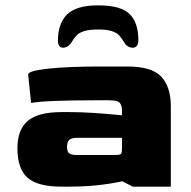

<svg xmlns="http://www.w3.org/2000/svg" viewBox="-20 -696 712 716"><path d="M45 -143Q45 -213 84 -245.5Q123 -278 209 -278H240Q317 -278 435 -266V-282Q435 -302 427 -312Q419 -322 387 -322H337Q148 -322 96 -312L85 -418Q85 -432 160 -440Q235 -448 355 -448H455Q547 -448 582 -409.5Q617 -371 617 -300V0H475L436 -20Q345 0 239 0H209Q121 0 83 -33Q45 -66 45 -143ZM405 -118Q421 -118 426.5 -119.5Q432 -121 433.5 -126.5Q435 -132 435 -147V-182H267Q247 -182 238.5 -174.5Q230 -167 230 -148Q230 -130 238 -124Q246 -118 267 -118ZM496 -545Q496 -531 490 -524.5Q484 -518 474 -518Q466 -518 458 -522.5Q450 -527 446 -534Q432 -556 423.5 -565Q415 -574 397 -580Q379 -586 346 -586Q313 -586 294 -580Q275 -574 265.5 -564Q256 -554 244 -534Q239 -527 231 -522.5Q223 -518 216 -518Q196 -518 196 -545Q196 -608 230 -642Q264 -676 346 -676Q430 -676 463 -644Q496 -612 496 -545Z"/></svg>

Font: Gold Bold
Style: Regular
Weight: 400
Designer: jaiki
Version: Version 1.000